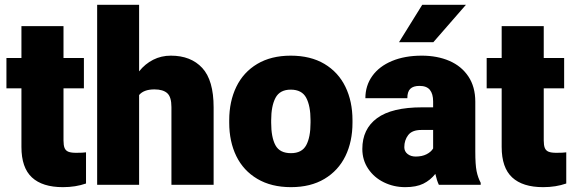

<svg xmlns="http://www.w3.org/2000/svg" viewBox="-20 -770 2387 800"><path d="M338.4 -135.3V-5.4Q294.9 9.8 242.2 9.8Q156.7 9.8 113 -30.8Q69.3 -71.3 69.3 -157.7V-401.9H6.8V-528.3H69.3V-661.1H244.6V-528.3H329.6V-401.9H244.6V-184.6Q244.6 -164.6 249 -153.6Q253.4 -142.6 264.6 -137.9Q275.9 -133.3 297.4 -133.3Q326.7 -133.3 338.4 -135.3Z M870.1 -322.8V0H694.3V-323.7Q694.3 -366.2 676.8 -381.8Q659.2 -397.5 623.5 -397.5Q579.1 -397.5 559.6 -374V0H384.8V-750H559.6V-472.7Q584.5 -503.9 618.2 -521Q651.9 -538.1 691.9 -538.1Q775.4 -538.1 822.8 -486.8Q870.1 -435.5 870.1 -322.8Z M1191.4 -538.1Q1273.9 -538.1 1331.8 -503.7Q1389.6 -469.2 1419.2 -408.4Q1448.7 -347.7 1448.7 -269V-258.8Q1448.7 -180.2 1419.2 -119.6Q1389.6 -59.1 1332 -24.7Q1274.4 9.8 1192.4 9.8Q1110.4 9.8 1052.2 -24.7Q994.1 -59.1 964.6 -119.6Q935.1 -180.2 935.1 -258.8V-269Q935.1 -347.2 964.6 -408.2Q994.1 -469.2 1052 -503.7Q1109.9 -538.1 1191.4 -538.1ZM1192.4 -131.8Q1237.8 -131.8 1255.9 -165Q1273.9 -198.2 1273.9 -258.8V-269Q1273.9 -328.6 1255.9 -362.5Q1237.8 -396.5 1191.4 -396.5Q1146 -396.5 1127.9 -362.3Q1109.9 -328.1 1109.9 -269V-258.8Q1109.9 -197.8 1127.7 -164.8Q1145.5 -131.8 1192.4 -131.8Z M1489.7 0ZM1982.9 -8.3V0H1808.6Q1800.3 -17.1 1793.9 -45.4Q1772.9 -19 1743.7 -4.6Q1714.4 9.8 1668.5 9.8Q1620.6 9.8 1579.6 -10.3Q1538.6 -30.3 1514.2 -66.7Q1489.7 -103 1489.7 -149.4Q1489.7 -232.4 1551 -277.6Q1612.3 -322.8 1739.3 -322.8H1784.7V-347.2Q1784.7 -378.9 1771.2 -395.5Q1757.8 -412.1 1728 -412.1Q1702.1 -412.1 1689.7 -400.1Q1677.2 -388.2 1677.2 -360.8H1502.4Q1502.4 -413.1 1531.2 -453.4Q1560.1 -493.7 1613.3 -515.9Q1666.5 -538.1 1737.3 -538.1Q1801.8 -538.1 1852.3 -516.4Q1902.8 -494.6 1931.6 -451.4Q1960.4 -408.2 1960.4 -346.2V-138.7Q1960.4 -83.5 1965.8 -56.9Q1971.2 -30.3 1982.9 -8.3ZM1784.7 -151.4V-228.5H1735.4Q1697.3 -228.5 1680.9 -207.3Q1664.6 -186 1664.6 -156.7Q1664.6 -139.2 1678.2 -128.4Q1691.9 -117.7 1711.9 -117.7Q1738.3 -117.7 1757.1 -127.2Q1775.9 -136.7 1784.7 -151.4ZM1921.4 -750 1785.6 -594.2H1642.6L1739.3 -750Z M2339.4 -135.3V-5.4Q2295.9 9.8 2243.2 9.8Q2157.7 9.8 2114 -30.8Q2070.3 -71.3 2070.3 -157.7V-401.9H2007.8V-528.3H2070.3V-661.1H2245.6V-528.3H2330.6V-401.9H2245.6V-184.6Q2245.6 -164.6 2250 -153.6Q2254.4 -142.6 2265.6 -137.9Q2276.9 -133.3 2298.3 -133.3Q2327.6 -133.3 2339.4 -135.3Z"/></svg>

Font: Heebo Black
Style: Regular
Weight: 900
Designer: Oded Ezer
Foundry: Meir Sadan
Version: Version 2.001; ttfautohint (v1.5.14-ce02) -l 8 -r 50 -G 200 